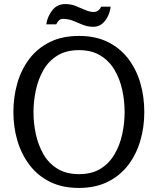

<svg xmlns="http://www.w3.org/2000/svg" viewBox="-20 -915 777 946"><path d="M368 11Q287 11 226.5 -19Q166 -49 126 -101.5Q86 -154 66 -221Q46 -288 46 -363Q46 -438 65.5 -505.5Q85 -573 125 -625.5Q165 -678 226 -708Q287 -738 369 -738Q451 -738 511.5 -708Q572 -678 612 -625.5Q652 -573 671.5 -505.5Q691 -438 691 -363Q691 -288 671 -220.5Q651 -153 611 -101Q571 -49 510.5 -19Q450 11 368 11ZM369 -57Q433 -57 476 -84Q519 -111 545 -156Q571 -201 582.5 -255Q594 -309 594 -363Q594 -417 582.5 -471Q571 -525 545 -569.5Q519 -614 475.5 -641Q432 -668 369 -668Q306 -668 262.5 -641Q219 -614 193.5 -569Q168 -524 156.5 -470Q145 -416 145 -362Q145 -308 156.5 -254.5Q168 -201 193.5 -156Q219 -111 262.5 -84Q306 -57 369 -57ZM525 -882Q523 -860 512.5 -837Q502 -814 484 -798.5Q466 -783 440 -783Q412 -783 387.5 -793Q363 -803 340 -812.5Q317 -822 291 -822Q278 -822 270 -814Q262 -806 257 -795H208Q213 -832 237 -863.5Q261 -895 302 -895Q329 -895 353 -885.5Q377 -876 399.5 -866Q422 -856 442 -856Q454 -856 464 -863.5Q474 -871 478 -882Z"/></svg>

Font: Rosario Light
Style: Regular
Weight: 300
Designer: Hector Gatti
Foundry: Omnibus Type
Version: Version 1.101; ttfautohint (v1.8.1.43-b0c9)